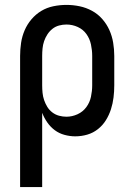

<svg xmlns="http://www.w3.org/2000/svg" viewBox="-20 -548 540 783"><path d="M62 215V-320Q62 -347 66 -373.5Q70 -400 80.5 -424.5Q91 -449 108.5 -469.5Q126 -490 148.5 -503.5Q171 -517 197.5 -522.5Q224 -528 251 -528Q278 -528 304.5 -522.5Q331 -517 355 -504Q379 -491 397 -470.5Q415 -450 426 -425.5Q437 -401 441.5 -374Q446 -347 446 -320V-200Q446 -175 443 -150.5Q440 -126 432.5 -102.5Q425 -79 412 -58Q399 -37 379.5 -21.5Q360 -6 336 1Q312 8 287 8Q265 8 243 2Q221 -4 203.5 -17Q186 -30 173 -48.5Q160 -67 152 -88V215ZM251 -72Q274 -72 296 -82Q318 -92 332 -111Q346 -130 351 -153.5Q356 -177 356 -200V-320Q356 -343 351 -366.5Q346 -390 332.5 -409Q319 -428 297 -438Q275 -448 251 -448Q236 -448 221 -444Q206 -440 194 -430.5Q182 -421 173.5 -408Q165 -395 160 -380.5Q155 -366 153.5 -350.5Q152 -335 152 -320V-200Q152 -185 153.5 -169.5Q155 -154 160 -139.5Q165 -125 173 -112Q181 -99 193.5 -89.5Q206 -80 221 -76Q236 -72 251 -72Z"/></svg>

Font: Iosevka Term Medium
Style: Regular
Weight: 500
Monospace: yes
Designer: Belleve Invis
Foundry: Belleve Invis
Version: Version 26.3.1